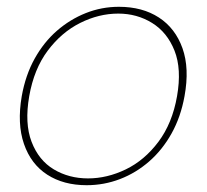

<svg xmlns="http://www.w3.org/2000/svg" viewBox="-20 -533 608 565"><path d="M235 12Q167 12 119 -19Q71 -50 50.5 -109.5Q30 -169 44 -250Q55 -312 82 -360.5Q109 -409 147.5 -442.5Q186 -476 232.5 -494.5Q279 -513 330 -513Q399 -513 447.5 -481.5Q496 -450 517 -391Q538 -332 523 -250Q512 -189 485 -140.5Q458 -92 419 -58Q380 -24 333 -6Q286 12 235 12ZM239 -8Q295 -8 350 -34.5Q405 -61 446 -115.5Q487 -170 501 -250Q515 -330 493.5 -384Q472 -438 427.5 -465.5Q383 -493 328 -493Q271 -493 216 -465.5Q161 -438 120.5 -384Q80 -330 66 -250Q52 -170 73 -115.5Q94 -61 138.5 -34.5Q183 -8 239 -8Z"/></svg>

Font: DM Sans 18pt Thin
Style: Italic
Weight: 250
Italic angle: -10°
Designer: Colophon Foundry, Jonny Pinhorn
Foundry: Colophon Foundry
Version: Version 4.004;gftools[0.9.30]